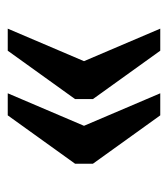

<svg xmlns="http://www.w3.org/2000/svg" viewBox="11 -518 434 496"><g transform="rotate(90 228.0 -270.0)"><path d="M221 -73H278L403 -247V-293L278 -467H221L305 -270ZM54 -73H111L236 -247V-293L111 -467H54L138 -270Z"/></g></svg>

Font: Noto Serif Georgian ExtraCondensed Bold
Style: Regular
Weight: 700
Width: 2
Designer: Monotype Design Team, Akaki Razmadze
Foundry: Google LLC
Version: Version 2.003